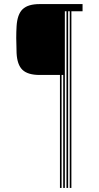

<svg xmlns="http://www.w3.org/2000/svg" viewBox="-20 -820 484 940"><path d="M61.2 -560Q59.5 -603.2 59.5 -634Q59.5 -664.8 61.2 -692Q64.8 -750 90.9 -775Q117 -800 174.2 -800H384.2V-765H329.5V100H321.5V-765H313.5V100H305.5V-765H297.5V100H289.5V-453H281.5V100H273.5V-453H174.2Q116.5 -453 90.2 -477.9Q64 -502.8 61.2 -560Z"/></svg>

Font: Big Shoulders Inline Text Thin Thin
Style: Regular
Weight: 250
Version: Version 2.002